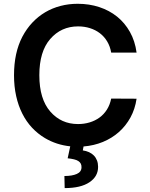

<svg xmlns="http://www.w3.org/2000/svg" viewBox="-20 -757 784 1004"><path d="M96.9 -565Q119 -606.9 149.3 -639Q179.7 -671.2 216.6 -693Q253.6 -714.8 296.5 -726Q339.5 -737.2 386.4 -737.2Q446.4 -737.2 498.9 -720Q551.5 -702.8 592.2 -670.1Q632.8 -637.4 659.4 -590Q686.1 -542.6 694.2 -481.9H561.4Q555.8 -514.9 540.3 -540.5Q524.9 -566.1 502 -583.5Q479 -600.9 450.1 -609.9Q421.2 -619 388.5 -619Q299.7 -619 242.5 -552.9Q185.7 -487.6 185.7 -363.6Q185.7 -239.3 242.9 -173.7Q299.7 -108.3 388.1 -108.3Q420.1 -108.3 448.9 -117Q477.6 -125.7 500.5 -142.4Q523.4 -159.1 539.2 -184.1Q555 -209.2 561.4 -241.5L694.2 -240.8Q686.4 -187.1 662.3 -142.9Q638.1 -98.7 601.6 -66.4Q565 -34.1 517.9 -14.7Q470.9 4.6 416.9 8.9L413 29.5Q430.8 32 445.5 38.7Q460.2 45.5 470.7 56.1Q481.2 66.8 487 81.7Q492.9 96.6 492.9 115.1Q493.3 165.5 447.8 196Q402.3 226.6 318.2 226.6L316.8 163.4Q357.6 163.4 381.7 152.5Q405.9 141.7 406.2 118.3Q406.6 106.9 402.5 98.9Q398.4 90.9 389.7 85.2Q381 79.5 367 76.2Q353 72.8 333.8 70.7L347.3 8.2Q275.2 0.7 215.2 -34.8Q177.6 -57.2 147.5 -89.3Q117.5 -121.4 96.6 -163Q75.6 -204.5 64.5 -254.8Q53.3 -305 53.3 -363.6Q53.3 -481.5 96.9 -565Z"/></svg>

Font: Inter P Semi Bold
Style: Regular
Weight: 600
Designer: Rasmus Andersson
Foundry: rsms
Version: Version 3.018;git-588b23468